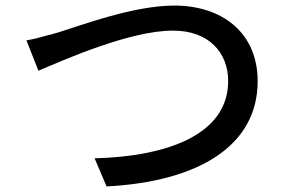

<svg xmlns="http://www.w3.org/2000/svg" viewBox="-20 -678 1040 690"><path d="M906 -386C906 -561 778 -658 606 -658C459 -658 269 -586 188 -561C183 -560 178 -558 173 -557L164 -554L154 -552C127 -544 100 -537 75 -533L118 -424C209 -462 445 -568 602 -568C731 -568 800 -488 800 -387C800 -196 585 -116 320 -109L363 -8C690 -25 906 -152 906 -386Z"/></svg>

Font: Glow Sans SC Normal Medium
Style: Regular
Weight: 600
Designer: Ryoko NISHIZUKA (kana, bopomofo & ideographs); Paul D. Hunt (Latin, Greek & Cyrillic); Sandoll Communications, Soo-young
Version: Version 0.93